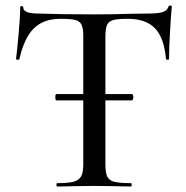

<svg xmlns="http://www.w3.org/2000/svg" viewBox="-20 -674 672 694"><path d="M601 -650Q598 -621 594.5 -559.5Q591 -498 591 -461Q591 -458 585.5 -458Q580 -458 580 -461Q573 -538 540 -572Q507 -606 442 -606Q405 -606 389 -601.5Q373 -597 367 -584Q361 -571 361 -542V-334H457Q459 -334 460.5 -330.5Q462 -327 462 -323Q462 -319 460.5 -315Q459 -311 457 -311H361V-81Q361 -50 367.5 -36Q374 -22 393 -17Q412 -12 454 -12Q456 -12 456 -6Q456 0 454 0Q419 0 399 -1L320 -2L243 -1Q222 0 187 0Q184 0 184 -6Q184 -12 187 -12Q228 -12 247 -17.5Q266 -23 273.5 -37Q281 -51 281 -81V-311H184Q180 -311 180 -323Q180 -334 184 -334H281V-544Q281 -572 274.5 -585Q268 -598 251.5 -602Q235 -606 199 -606Q137 -606 102 -571Q67 -536 50 -460Q50 -458 44 -458Q38 -458 38 -461Q42 -492 47.5 -553.5Q53 -615 53 -647Q53 -652 58.5 -652Q64 -652 64 -647Q64 -625 118 -625Q205 -622 320 -622Q379 -622 445 -624L513 -625Q550 -625 567 -630Q584 -635 589 -650Q590 -654 595.5 -654Q601 -654 601 -650Z"/></svg>

Font: Cormorant Infant Medium
Style: Regular
Weight: 500
Designer: Christian Thalmann (Catharsis Fonts)
Version: Version 3.000